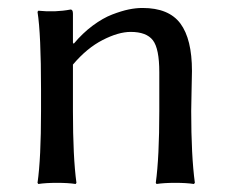

<svg xmlns="http://www.w3.org/2000/svg" viewBox="-20 -459 579 482"><path d="M460 -180.2Q460 -67.9 469.2 0L466.8 2.9Q448.2 0 419.9 0Q391.6 0 373 2.9L371.1 0Q379.9 -64.5 379.9 -180.2V-277.8Q379.9 -336.9 363.8 -357.9Q347.7 -378.9 308.1 -378.9Q277.3 -378.9 237.8 -358.6Q198.2 -338.4 163.1 -296.9V-180.2Q163.1 -64.5 171.9 0L169.9 2.9Q151.4 0 123 0Q94.7 0 76.2 2.9L74.2 0Q83 -61 83 -180.2V-234.9Q83 -373.5 74.2 -429.2L76.2 -432.1Q118.7 -427.7 157.2 -435.1Q163.1 -435.1 163.1 -424.8V-352.1L165 -349.1Q187.5 -376 212.9 -394.8Q238.3 -413.6 261.7 -422.6Q285.2 -431.6 303.2 -435.3Q321.3 -439 337.9 -439Q403.8 -439 432.9 -399.9Q461.9 -360.8 461.9 -280.8Q461.9 -264.6 460.9 -230.5Q460 -196.3 460 -180.2Z"/></svg>

Font: Linux Biolinum G
Style: Regular
Weight: 400
Designer: Philipp H. Poll
Foundry: Philipp H. Poll
Version: Version 1.1.0 ; ttfautohint (v1.6)